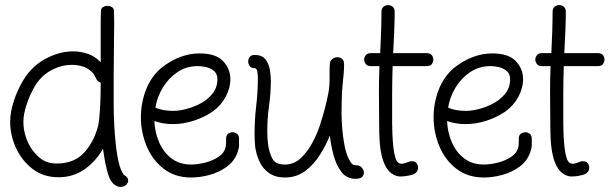

<svg xmlns="http://www.w3.org/2000/svg" viewBox="-20 -689 2414 755"><path d="M454 46Q444 46 432 38.5Q420 31 411 12Q405 -2 399.5 -24Q394 -46 390.5 -68Q387 -90 385 -104Q358 -56 313.5 -24Q269 8 210 8Q151 8 108.5 -24.5Q66 -57 43 -107Q20 -157 20 -210Q20 -221 21 -231.5Q22 -242 24 -252Q37 -316 72.5 -375Q108 -434 171 -464Q194 -475 218.5 -481Q243 -487 268 -487Q297 -487 325 -477.5Q353 -468 375 -445L376 -444V-608Q376 -623 376.5 -632.5Q377 -642 377 -646Q377 -656 385 -661Q393 -666 403 -666Q412 -666 420 -661Q428 -656 428 -646Q428 -641 428.5 -629.5Q429 -618 429 -600Q429 -580 428.5 -553.5Q428 -527 428 -498Q427 -443 427 -388Q427 -333 427 -277Q427 -244 429 -202Q431 -160 435.5 -119Q440 -78 448 -46Q451 -33 455.5 -22.5Q460 -12 467 -1Q484 7 484 21Q484 31 475.5 38.5Q467 46 454 46ZM203 -46Q270 -46 309 -87Q348 -128 365 -191Q370 -209 373 -255Q376 -301 376 -359V-364Q365 -367 359 -378Q355 -386 351.5 -393Q348 -400 341 -406Q326 -421 305.5 -427.5Q285 -434 263 -434Q226 -434 192 -418Q142 -395 114 -345Q86 -295 75 -242Q72 -226 72 -210Q72 -181 81 -152.5Q90 -124 106 -101Q125 -75 147 -60.5Q169 -46 203 -46Z M732 9Q668 9 623.5 -25.5Q579 -60 556.5 -114.5Q534 -169 534 -228Q534 -283 553.5 -334.5Q573 -386 613 -421Q651 -451 689 -465Q727 -479 764 -479Q829 -479 857.5 -448.5Q886 -418 886 -377Q886 -343 867.5 -308.5Q849 -274 817 -251Q784 -228 742.5 -214.5Q701 -201 659 -201Q622 -201 587 -213Q589 -168 606 -129Q623 -90 654.5 -66Q686 -42 732 -42Q755 -42 784.5 -49Q814 -56 838 -71.5Q862 -87 867 -110Q869 -117 869 -127Q869 -137 869 -144Q869 -157 877 -163Q885 -169 895 -169Q904 -169 912 -163Q920 -157 920 -144Q920 -130 920 -118.5Q920 -107 915 -93Q903 -56 872 -33.5Q841 -11 803.5 -1Q766 9 732 9ZM660 -253Q678 -253 693 -256Q726 -262 758.5 -277Q791 -292 813 -317.5Q835 -343 835 -378Q835 -400 819 -412Q803 -424 781 -427Q775 -428 769 -428.5Q763 -429 757 -429Q713 -429 678 -405.5Q643 -382 620.5 -345Q598 -308 591 -266Q606 -259 624 -256Q642 -253 660 -253Z M1377 14Q1343 14 1322.5 -13Q1302 -40 1291.5 -79.5Q1281 -119 1277 -156Q1262 -118 1238 -80Q1214 -42 1180 -16.5Q1146 9 1100 9Q1063 9 1038 -8.5Q1013 -26 1000 -54.5Q987 -83 983 -115Q982 -127 981.5 -139Q981 -151 981 -163Q981 -218 987.5 -272.5Q994 -327 994 -382Q994 -393 992 -407Q990 -421 981 -421Q968 -421 962 -429Q956 -437 956 -447Q956 -457 962 -465Q968 -473 981 -473Q1010 -473 1023.5 -456Q1037 -439 1041 -415.5Q1045 -392 1045 -373Q1045 -323 1038 -273Q1031 -223 1031 -173Q1031 -147 1034 -121Q1039 -87 1051.5 -64.5Q1064 -42 1100 -42Q1135 -42 1161 -65.5Q1187 -89 1206.5 -124.5Q1226 -160 1238.5 -198Q1251 -236 1258 -265Q1265 -291 1270.5 -319Q1276 -347 1276 -375V-415Q1276 -427 1277 -436.5Q1278 -446 1280 -450Q1291 -464 1307 -464Q1326 -464 1332 -446Q1333 -443 1333 -433Q1333 -417 1331 -395Q1329 -373 1328 -364Q1325 -335 1324 -305Q1323 -275 1323 -245Q1323 -220 1325.5 -187.5Q1328 -155 1333.5 -123.5Q1339 -92 1349 -69Q1356 -55 1362 -47Q1368 -39 1382 -39Q1395 -39 1403 -29.5Q1411 -20 1411 -9Q1411 -2 1406 4.5Q1401 11 1390 13Q1386 14 1383 14Q1380 14 1377 14Z M1555 5Q1551 5 1547 4.5Q1543 4 1540 3Q1515 -5 1501 -27Q1487 -49 1480.5 -79Q1474 -109 1472.5 -140Q1471 -171 1471 -195Q1471 -230 1470.5 -263Q1470 -296 1470 -329Q1470 -353 1470.5 -378Q1471 -403 1472 -429H1437Q1425 -429 1418.5 -437Q1412 -445 1412 -455Q1412 -464 1418.5 -472Q1425 -480 1437 -480H1475Q1477 -518 1478.5 -562Q1480 -606 1480 -643Q1480 -656 1488 -662.5Q1496 -669 1506 -669Q1516 -669 1524 -662.5Q1532 -656 1532 -643Q1532 -606 1530 -562Q1528 -518 1526 -480H1659Q1672 -480 1678 -472Q1684 -464 1684 -455Q1684 -445 1678 -437Q1672 -429 1659 -429H1524Q1523 -401 1522.5 -374.5Q1522 -348 1522 -322V-202Q1522 -186 1523 -162Q1524 -138 1526.5 -113Q1529 -88 1534.5 -69.5Q1540 -51 1550 -47Q1556 -45 1559 -45Q1567 -45 1575.5 -48.5Q1584 -52 1591 -54Q1593 -55 1596 -55Q1599 -55 1600 -55Q1612 -55 1618 -47.5Q1624 -40 1624 -30Q1624 -13 1609 -5Q1601 -1 1585 2Q1569 5 1555 5Z M1883 9Q1819 9 1774.5 -25.5Q1730 -60 1707.5 -114.5Q1685 -169 1685 -228Q1685 -283 1704.5 -334.5Q1724 -386 1764 -421Q1802 -451 1840 -465Q1878 -479 1915 -479Q1980 -479 2008.5 -448.5Q2037 -418 2037 -377Q2037 -343 2018.5 -308.5Q2000 -274 1968 -251Q1935 -228 1893.5 -214.5Q1852 -201 1810 -201Q1773 -201 1738 -213Q1740 -168 1757 -129Q1774 -90 1805.5 -66Q1837 -42 1883 -42Q1906 -42 1935.5 -49Q1965 -56 1989 -71.5Q2013 -87 2018 -110Q2020 -117 2020 -127Q2020 -137 2020 -144Q2020 -157 2028 -163Q2036 -169 2046 -169Q2055 -169 2063 -163Q2071 -157 2071 -144Q2071 -130 2071 -118.5Q2071 -107 2066 -93Q2054 -56 2023 -33.5Q1992 -11 1954.5 -1Q1917 9 1883 9ZM1811 -253Q1829 -253 1844 -256Q1877 -262 1909.5 -277Q1942 -292 1964 -317.5Q1986 -343 1986 -378Q1986 -400 1970 -412Q1954 -424 1932 -427Q1926 -428 1920 -428.5Q1914 -429 1908 -429Q1864 -429 1829 -405.5Q1794 -382 1771.5 -345Q1749 -308 1742 -266Q1757 -259 1775 -256Q1793 -253 1811 -253Z M2228 5Q2224 5 2220 4.5Q2216 4 2213 3Q2188 -5 2174 -27Q2160 -49 2153.5 -79Q2147 -109 2145.5 -140Q2144 -171 2144 -195Q2144 -230 2143.5 -263Q2143 -296 2143 -329Q2143 -353 2143.5 -378Q2144 -403 2145 -429H2110Q2098 -429 2091.5 -437Q2085 -445 2085 -455Q2085 -464 2091.5 -472Q2098 -480 2110 -480H2148Q2150 -518 2151.5 -562Q2153 -606 2153 -643Q2153 -656 2161 -662.5Q2169 -669 2179 -669Q2189 -669 2197 -662.5Q2205 -656 2205 -643Q2205 -606 2203 -562Q2201 -518 2199 -480H2332Q2345 -480 2351 -472Q2357 -464 2357 -455Q2357 -445 2351 -437Q2345 -429 2332 -429H2197Q2196 -401 2195.5 -374.5Q2195 -348 2195 -322V-202Q2195 -186 2196 -162Q2197 -138 2199.5 -113Q2202 -88 2207.5 -69.5Q2213 -51 2223 -47Q2229 -45 2232 -45Q2240 -45 2248.5 -48.5Q2257 -52 2264 -54Q2266 -55 2269 -55Q2272 -55 2273 -55Q2285 -55 2291 -47.5Q2297 -40 2297 -30Q2297 -13 2282 -5Q2274 -1 2258 2Q2242 5 2228 5Z"/></svg>

Font: Twinkle Star
Style: Regular
Weight: 400
Designer: Robert E. Leuschke
Foundry: Robert E. Leuschke
Version: Version 2.010; ttfautohint (v1.8.3)